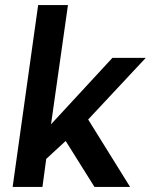

<svg xmlns="http://www.w3.org/2000/svg" viewBox="-20 -740 597 760"><path d="M30 0 131 -720H249L182 -248L425 -511H557L329 -267L495 0H354L240 -182L163 -111L148 0Z"/></svg>

Font: Chivo Medium
Style: Italic
Weight: 500
Italic angle: -8.05°
Designer: Hector Gatti
Foundry: Omnibus-Type
Version: Version 2.002